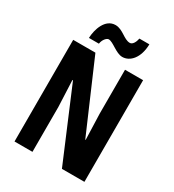

<svg xmlns="http://www.w3.org/2000/svg" viewBox="-216 -1045 1061 1168"><g transform="rotate(30 315.0 -461.0)"><path d="M147 -772H217C221 -802 242 -825 256 -825C288 -825 335 -773 380 -773C433 -773 483 -825 485 -922H415C410 -895 396 -870 377 -870C335 -870 301 -921 249 -921C177 -921 149 -833 147 -772ZM561 0V-714H434V-405C436 -353 437 -317 440 -225H437L226 -714H70V0H196V-315C193 -363 193 -408 188 -500H192L403 0Z"/></g></svg>

Font: Noto Sans Gurmukhi ExtraCondensed
Style: Bold
Weight: 700
Width: 2
Designer: Jelle Bosma - Monotype Design Team
Foundry: Monotype Imaging Inc.
Version: Version 2.004